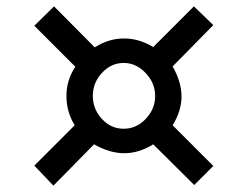

<svg xmlns="http://www.w3.org/2000/svg" viewBox="-20 -623 779 604"><path d="M88 -102 148 -39 276 -169C308.7 -150.3 340.3 -141 371 -141C401.7 -141 432 -150.3 462 -169L591 -41L651 -101L523 -229C541.7 -259 551 -289.2 551 -319.5C551 -349.8 541.7 -381.3 523 -414L651 -544L590 -603L462 -475C432.7 -493 402 -502 370 -502C338 -502 307.3 -492.7 278 -474L150 -603L88 -542L217 -413C198.3 -385 189 -354.3 189 -321C189 -287.7 197.7 -257 215 -229ZM301 -394C320.3 -414.7 343 -425 369 -425C395 -425 418 -414.5 438 -393.5C458 -372.5 468 -348.3 468 -321C468 -293.7 458.2 -269.7 438.5 -249C418.8 -228.3 395.7 -218 369 -218C342.3 -218 319.5 -228.3 300.5 -249C281.5 -269.7 272 -293.8 272 -321.5C272 -349.2 281.7 -373.3 301 -394Z"/></svg>

Font: Telex Regular
Style: Regular
Weight: 400
Designer: Andres Torresi
Foundry: Andres Torresi
Version: Version 1.001